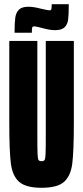

<svg xmlns="http://www.w3.org/2000/svg" viewBox="-20 -882 395 910"><path d="M24 -302V-688H157V-242Q157 -176 158 -153Q159 -130 162.5 -124Q166 -118 177 -118Q188 -118 191.5 -124Q195 -130 196 -153Q197 -176 197 -242V-688H330V-302Q330 -165 322.5 -106.5Q315 -48 283.5 -20Q252 8 177 8Q103 8 71 -20Q39 -48 31.5 -107Q24 -166 24 -302ZM115 -850Q139 -850 173 -841Q208 -833 214 -833Q222 -833 223.5 -839Q225 -845 225 -862H306Q306 -813 303 -789.5Q300 -766 286 -752.5Q272 -739 241 -739Q218 -739 184 -748Q177 -750 162.5 -753.5Q148 -757 142 -757Q134 -757 132.5 -751Q131 -745 131 -727H49Q49 -775 52.5 -799Q56 -823 70 -836.5Q84 -850 115 -850Z"/></svg>

Font: Saira Ultra Condensed Black
Style: Regular
Weight: 900
Width: 1
Designer: Hector Gatti with collaboration of the Omnibus-Type team
Foundry: Omnibus-Type
Version: Version 1.001; ttfautohint (v1.8)